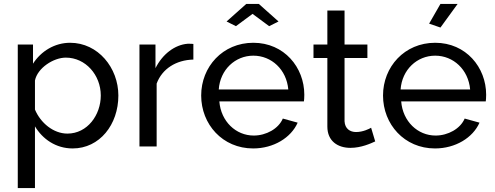

<svg xmlns="http://www.w3.org/2000/svg" viewBox="-20 -750 2536 983"><path d="M159 -103C198 -38 266 10 352 10C490 10 586 -112 586 -261C586 -403 482 -531 339 -531C260 -531 190 -488 149 -424V-522H71V213H159ZM496 -261C496 -162 428 -66 325 -66C254 -66 188 -120 159 -189V-338C172 -402 254 -455 317 -455C418 -455 496 -366 496 -261Z M970 -445V-525C963 -526 954 -526 941 -526C875 -521 812 -473 776 -401V-522H694V0H782V-322C810 -398 882 -443 970 -445Z M1140 -640 1188 -616 1273 -679 1358 -616 1406 -640 1305 -730H1241ZM1276 10C1381 10 1470 -45 1504 -122L1428 -143C1406 -91 1343 -56 1279 -56C1188 -56 1111 -128 1103 -231H1536C1537 -237 1538 -251 1538 -265C1538 -405 1435 -531 1277 -531C1120 -531 1010 -408 1010 -261C1010 -114 1119 10 1276 10ZM1100 -292C1107 -393 1184 -465 1277 -465C1370 -465 1447 -394 1456 -292Z M1901 -26 1880 -96C1870 -90 1838 -74 1803 -74C1772 -74 1746 -91 1744 -129V-453H1861V-522H1744V-696H1656V-522H1585V-453H1656V-102C1656 -27 1710 7 1774 7C1830 7 1879 -16 1901 -26Z M2235 -609 2323 -730H2235L2177 -629ZM2207 10C2312 10 2401 -45 2435 -122L2359 -143C2337 -91 2274 -56 2210 -56C2119 -56 2042 -128 2034 -231H2467C2468 -237 2469 -251 2469 -265C2469 -405 2366 -531 2208 -531C2051 -531 1941 -408 1941 -261C1941 -114 2050 10 2207 10ZM2031 -292C2038 -393 2115 -465 2208 -465C2301 -465 2378 -394 2387 -292Z"/></svg>

Font: FIGSv2-sans-serif Medium
Style: Regular
Weight: 500
Designer: Matt McInerney, Pablo Impallari, Rodrigo Fuenzalida,Mirko Velimirovic
Foundry: Matt McInerney, Pablo Impallari, Rodrigo Fuenzalida
Version: Version 4.021;hotconv 1.0.109;makeotfexe 2.5.65596